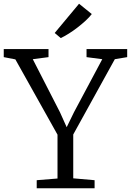

<svg xmlns="http://www.w3.org/2000/svg" viewBox="-29 -1005 699 1025"><path d="M278 -52V-286L53 -688L-9 -700V-743H230V-700L146 -689L291 -406L327 -326L366 -406L517 -689L433 -700V-743H650V-700L584 -689L362 -287V-53L476 -43V0H167V-43ZM296 -802H295L263 -829L393 -985L461 -930Q448.5 -913.5 428.5 -895Q408.5 -876.5 385.2 -858.5Q362 -840.5 338.5 -825.8Q315 -811 296 -802Z"/></svg>

Font: Merriweather 7pt Light
Style: Regular
Weight: 300
Designer: Eben Sorkin
Foundry: Eben Sorkin
Version: Version 2.200;gftools[0.9.31]